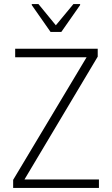

<svg xmlns="http://www.w3.org/2000/svg" viewBox="-20 -929 552 949"><path d="M45 0V-40L408 -646H55V-688H463V-649L101 -42H469V0ZM230 -771 137 -904V-909H170L256 -804L343 -909H376V-904L283 -771Z"/></svg>

Font: Saira SemiCondensed ExtraLight
Style: Regular
Weight: 250
Width: 4
Designer: Hector Gatti with collaboration of the Omnibus-Type team
Foundry: Omnibus-Type
Version: Version 1.101